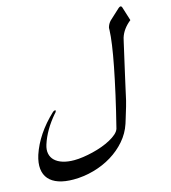

<svg xmlns="http://www.w3.org/2000/svg" viewBox="-184 -837 869 974"><g transform="rotate(-15 250.0 -349.5)"><path d="M569.3 -663.1Q548.3 -646.5 534.2 -627.2Q520 -607.9 513.2 -585.9Q512.7 -585 508.5 -566.4Q504.4 -547.9 498 -520Q491.7 -492.2 484.1 -459Q476.6 -425.8 469.5 -394.5Q462.4 -363.3 456.8 -337.9Q451.2 -312.5 448.7 -301.3Q443.4 -274.4 434.8 -245.1Q426.3 -215.8 416.5 -184.6L409.2 -161.1Q394 -114.7 361.3 -76.9Q328.6 -39.1 284.9 -12.5Q241.2 14.2 189 28.8Q136.7 43.5 82.5 43.5Q37.1 43.5 4.6 32.5Q-27.8 21.5 -46.1 0.2Q-64.5 -21 -67.9 -52.2Q-71.3 -83.5 -58.6 -124Q-42 -174.3 -9.8 -222.4Q22.5 -270.5 68.4 -313.5Q70.8 -315.9 74.2 -317.9Q77.6 -319.8 81.5 -319.8Q86.4 -319.8 84 -314.5Q83.5 -310.5 76.2 -303.2L76.7 -304.2Q17.1 -234.9 -5.4 -163.6Q-13.7 -137.7 -9.3 -116.7Q-4.9 -95.7 10.5 -81.1Q25.9 -66.4 51.5 -58.3Q77.1 -50.3 111.3 -50.3Q132.8 -50.3 158.2 -54Q183.6 -57.6 209.7 -64Q235.8 -70.3 260.5 -79.3Q285.2 -88.4 305.4 -99.4Q325.7 -110.4 339.8 -122.8Q354 -135.3 358.4 -148.9Q380.9 -238.3 398.2 -315.4Q415.5 -392.6 427.7 -455.1Q439.9 -517.6 446.5 -564.5Q453.1 -611.3 454.1 -641.1Q454.1 -647 454.3 -651.4Q454.6 -655.8 456.5 -660.2Q460.9 -673.8 472.2 -686.5L527.3 -737.3Q534.2 -743.2 538.6 -743.2Q543.9 -743.2 546.4 -736.3Z"/></g></svg>

Font: XB Zar
Style: Italic
Weight: 400
Italic angle: -12°
Designer: Behnam
Foundry: Irmug
Version: Version 8.005 2009